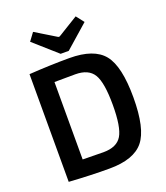

<svg xmlns="http://www.w3.org/2000/svg" viewBox="-165 -1034 1000 1156"><g transform="rotate(-20 335.5 -456.5)"><path d="M295 -741 147 -872 184 -922 317 -841H325L457 -922L496 -872L347 -741ZM77 0V-690Q214 -699 335 -699Q492 -699 554.5 -622Q617 -545 617 -345Q617 -145 554.5 -68Q492 9 335 9Q214 9 77 0ZM202 -594V-98Q280 -96 335 -96Q421 -96 453 -149.5Q485 -203 485 -345Q485 -488 452.5 -541.5Q420 -595 335 -595Q308 -595 264.5 -594.5Q221 -594 202 -594Z"/></g></svg>

Font: Exo 2.0 Semi Bold
Style: Regular
Weight: 600
Designer: Natanael Gama
Version: Version 1.001;PS 001.001;hotconv 1.0.70;makeotf.lib2.5.58329